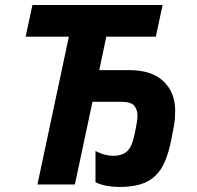

<svg xmlns="http://www.w3.org/2000/svg" viewBox="-20 -734 782 764"><path d="M109 -714H627L600 -588H403L375 -455H493Q584 -455 630.5 -410.5Q677 -366 677 -294Q677 -280 676 -265Q675 -250 672 -233L661 -175Q651 -126 636 -91Q621 -56 597 -33.5Q573 -11 538.5 -0.5Q504 10 455 10Q430 10 405 5.5Q380 1 360 -9V-133Q382 -122 399 -118Q416 -114 432 -114Q464 -114 484 -130.5Q504 -147 514 -193L521 -227Q523 -238 525 -249.5Q527 -261 527 -273Q527 -299 513.5 -314Q500 -329 462 -329H348L278 0H129L254 -588H82Z"/></svg>

Font: BC Sans
Style: Bold Italic
Weight: 700
Italic angle: -12°
Designer: Monotype Design Team
Province of B.C.
Foundry: Monotype Imaging Inc.
Version: Version 2.000;GOOG;noto-source:20170915:90ef993387c0